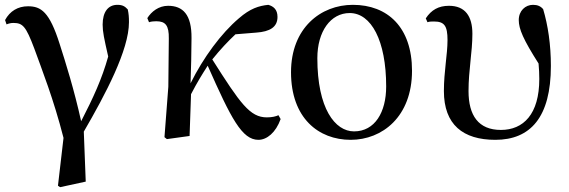

<svg xmlns="http://www.w3.org/2000/svg" viewBox="-20 -563 2355 795"><path d="M220 206 229 212 335 189 327 -18C417 -173 514 -356 514 -471C514 -492 513 -506 509 -524C497 -537 487 -543 466 -543C428 -543 405 -514 405 -461C405 -431 411 -404 428 -329C402 -236 366 -158 316 -61C287 -192 252 -303 227 -381C185 -514 150 -537 96 -537C54 -537 21 -517 1 -480L7 -462C17 -466 26 -468 35 -468C74 -468 87 -455 122 -362C153 -276 202 -153 243 8Z M1050 16C1085 16 1122 -14 1142 -70L1133 -86C1123 -81 1106 -77 1085 -77C1015 -77 975 -134 859 -317C892 -358 924 -392 955 -421L1041 -428C1098 -432 1129 -451 1129 -493C1129 -524 1112 -537 1091 -543C1052 -539 1016 -528 969 -487C896 -425 822 -325 769 -218C771 -282 773 -345 773 -405C774 -503 737 -539 676 -539C637 -539 607 -515 590 -488L597 -471C606 -474 616 -475 627 -475C665 -475 680 -458 679 -403L677 -204L661 5L671 13L765 0L771 -173C797 -223 815 -252 840 -291C937 -72 982 16 1050 16Z M1432 16C1563 16 1686 -80 1686 -270C1686 -450 1585 -543 1441 -543C1308 -543 1185 -447 1185 -264C1185 -74 1299 16 1432 16ZM1446 -19C1367 -19 1294 -114 1294 -322C1294 -433 1349 -509 1428 -509C1517 -509 1579 -395 1579 -205C1579 -98 1532 -19 1446 -19Z M2031 16C2176 16 2261 -77 2261 -290C2261 -378 2249 -458 2229 -525C2219 -537 2206 -543 2187 -543C2155 -543 2128 -518 2128 -480C2128 -443 2147 -399 2210 -300C2212 -278 2213 -256 2213 -236C2213 -90 2147 -25 2054 -25C1961 -25 1920 -85 1920 -186C1920 -273 1936 -347 1936 -423C1936 -496 1906 -539 1839 -539C1796 -539 1766 -522 1743 -487L1750 -471C1758 -474 1767 -474 1777 -474C1820 -474 1833 -456 1833 -397C1833 -338 1818 -267 1818 -186C1818 -47 1897 16 2031 16Z"/></svg>

Font: Noto Serif SC SemiBold
Style: Regular
Weight: 600
Designer: Ryoko NISHIZUKA 西塚涼子 (kana & ideographs); Frank Grießhammer (Latin, Greek & Cyrillic); Wenlong ZHANG 张文龙 (bopomofo); San
Foundry: Adobe
Version: Version 2.001;hotconv 1.1.0;makeotfexe 2.6.0